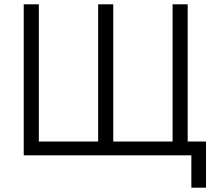

<svg xmlns="http://www.w3.org/2000/svg" viewBox="-20 -720 1005 890"><path d="M90 -700H160V-64H435V-700H505V-64H780V-700H850V-64H935V150H867V0H90Z"/></svg>

Font: PT Root UI
Style: Regular
Weight: 400
Designer: Vitaly Kuzmin
Foundry: ParaType Ltd.
Version: Version 2.001G